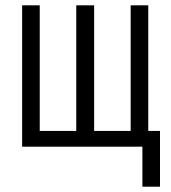

<svg xmlns="http://www.w3.org/2000/svg" viewBox="-20 -550 640 720"><path d="M63 0V-530H129V-59H266V-530H333V-59H470V-530H536V-59H580V150H514V0Z"/></svg>

Font: Geist Mono Light
Style: Regular
Weight: 300
Monospace: yes
Designer: Basement.studio, Andrés Briganti, Mateo Zaragoza
Foundry: Basement.studio, Vercel, Andrés Briganti, Guido Ferreyra, Mateo Zaragoza
Version: Version 1.500; ttfautohint (v1.8.4.7-5d5b)